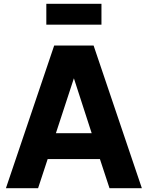

<svg xmlns="http://www.w3.org/2000/svg" viewBox="-20 -983 772 1003"><path d="M263 -745H469L721 0H552L502 -152H229L179 0H11ZM459 -287 366 -574 272 -287ZM222 -963H510V-854H222Z"/></svg>

Font: Eudoxus Sans ExtraBold
Style: Regular
Weight: 800
Designer: Stijn de Vries
Foundry: tokotype
Version: Version 2.005